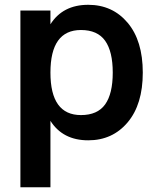

<svg xmlns="http://www.w3.org/2000/svg" viewBox="-20 -560 661 799"><path d="M189.9 -257.8Q189.9 -81.1 316.9 -81.1Q385.7 -81.1 417.5 -125.5Q449.2 -169.9 449.2 -257.8Q449.2 -345.7 417.5 -390.4Q385.7 -435.1 316.9 -435.1Q189.9 -435.1 189.9 -257.8ZM64.9 -516.1H189.9V-459Q241.2 -540 347.2 -540Q448.2 -540 511.2 -465.3Q574.2 -390.6 574.2 -257.8Q574.2 -125.5 511.2 -50.8Q448.2 23.9 347.2 23.9Q241.2 23.9 189.9 -57.1V219.2H64.9Z"/></svg>

Font: Miedinger*
Style: Bold
Weight: 700
Version: Version 001.000